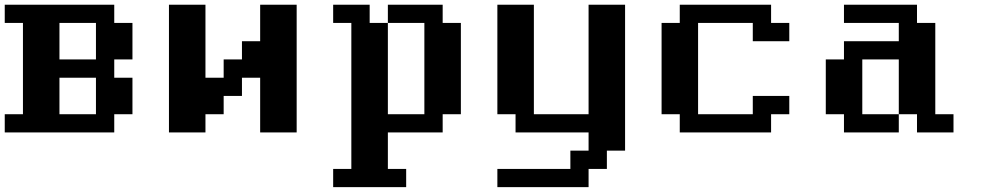

<svg xmlns="http://www.w3.org/2000/svg" viewBox="-20 -558 4191 809"><path d="M384.3 -76.7V-230.5H230.5V-76.7ZM384.3 -307.6V-461.4H230.5V-307.6ZM0 0V-76.7H76.7V-461.4H0V-538.1H461.4V-461.4H538.1V-307.6H461.4V-230.5H538.1V-76.7H461.4V0Z M691.9 0V-538.1H845.7V-230.5H922.4V-307.6H999.5V-384.3H1076.2V-538.1H1230V0H1076.2V-230.5H999.5V-153.8H922.4V-76.7H845.7V0Z M1383.8 230.5V153.8H1460.4V-461.4H1383.8V-538.1H1537.6V-461.4H1614.3V-76.7H1768.1V-461.4H1614.3V-538.1H1845.2V-461.4H1921.9V-76.7H1845.2V0H1614.3V153.8H1691.4V230.5Z M2075.7 230.5V153.8H2383.3V76.7H2460V0H2152.3V-76.7H2075.7V-538.1H2229.5V-76.7H2460V-538.1H2613.8V76.7H2537.1V153.8H2460V230.5Z M2844.2 0V-76.7H2767.6V-461.4H2844.2V-538.1H3229V-461.4H3305.7V-384.3H3151.9V-461.4H2921.4V-76.7H3151.9V-153.8H3305.7V-76.7H3229V0Z M3536.1 0V-76.7H3459.5V-307.6H3536.1V-384.3H3767.1V-461.4H3536.1V-538.1H3843.8V-461.4H3920.9V-76.7H3997.6V0H3843.8V-76.7H3767.1V-307.6H3613.3V-76.7H3767.1V0Z"/></svg>

Font: Good Old DOS
Style: Regular
Weight: 400
Designer: Vasily Draigo
Foundry: Vasily Draigo
Version: 1.0